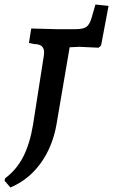

<svg xmlns="http://www.w3.org/2000/svg" viewBox="-85 -590 500 849"><path d="M395 -564 362 -389 351 -379 267 -383 223 -381 165 -41Q148 58 95 131.5Q42 205 -39 239L-65 209L-62 198Q-12 161 17.5 103.5Q47 46 61 -38L109 -345Q110 -350 110 -359Q110 -395 67 -395L43 -400L53 -464L163 -461H249Q283 -461 297 -471Q311 -481 320 -511L337 -570Z"/></svg>

Font: Alegreya
Style: Bold Italic
Weight: 700
Italic angle: -7°
Designer: Juan Pablo del Peral
Foundry: Huerta Tipografica
Version: Version 2.007; ttfautohint (v1.6)